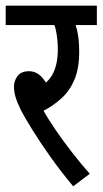

<svg xmlns="http://www.w3.org/2000/svg" viewBox="-20 -642 360 674"><path d="M225 -554 240 -567Q248 -551 253 -524Q258 -497 258 -460Q258 -403 242 -364Q226 -325 197.5 -298.5Q169 -272 131 -252L129 -260Q149 -224 176.5 -184Q204 -144 234.5 -105Q265 -66 295 -32L237 12Q195 -38 158 -90Q121 -142 93.5 -186.5Q66 -231 53 -256Q39 -285 34 -303.5Q29 -322 29 -338Q29 -358 41.5 -375Q54 -392 82 -392Q110 -392 130.5 -367Q151 -342 167 -299L115 -334Q151 -353 167 -386Q183 -419 183 -469Q183 -498 178 -526.5Q173 -555 165 -566L194 -554H0V-622H320V-554Z"/></svg>

Font: Noto Sans ExtraCondensed
Style: Regular
Weight: 400
Width: 2
Designer: Monotype Design Team
Foundry: Monotype Imaging Inc.
Version: Version 2.013